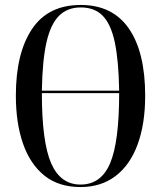

<svg xmlns="http://www.w3.org/2000/svg" viewBox="-20 -745 651 775"><path d="M305 10Q217 10 159.5 -36Q102 -82 73 -165Q44 -248 44 -359Q44 -530 109 -627.5Q174 -725 306 -725Q434 -725 500 -630Q566 -535 566 -358Q566 -245 535.5 -162Q505 -79 446.5 -34.5Q388 10 305 10ZM461 -379Q459 -500 443.5 -573.5Q428 -647 395 -681Q362 -715 306 -715Q252 -715 218 -681Q184 -647 167.5 -573.5Q151 -500 149 -379ZM305 0Q388 0 424.5 -86Q461 -172 461 -369H149Q149 -172 186.5 -86Q224 0 305 0Z"/></svg>

Font: Noto Serif Display ExtraCondensed Medium
Style: Regular
Weight: 500
Width: 2
Designer: Monotype Design Team
Foundry: Monotype Imaging Inc.
Version: Version 2.009